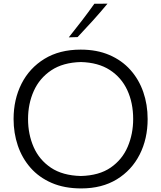

<svg xmlns="http://www.w3.org/2000/svg" viewBox="-20 -1032 892 1063"><path d="M429.7 11.2Q336.4 11.2 266.1 -19.3Q195.8 -49.8 148.9 -103.3Q102.1 -156.7 78.6 -226.1Q55.2 -295.4 55.2 -373Q55.2 -481.4 99.1 -568.4Q143.1 -655.3 226.3 -706.3Q309.6 -757.3 426.8 -757.3Q516.6 -757.3 585.7 -727.5Q654.8 -697.8 701.9 -645Q749 -592.3 773.2 -522.7Q797.4 -453.1 797.4 -373Q797.4 -263.2 753.2 -176.3Q709 -89.4 626.7 -39.1Q544.4 11.2 429.7 11.2ZM427.7 -57.6Q528.8 -60.1 592.8 -104.2Q656.7 -148.4 687 -219.5Q717.3 -290.5 717.3 -373Q717.3 -462.4 684.8 -532.7Q652.3 -603 588.1 -644.5Q523.9 -686 427.7 -688.5Q328.6 -686 263.7 -642.6Q198.7 -599.1 167 -528.3Q135.3 -457.5 135.3 -373Q135.3 -288.6 166.3 -217.8Q197.3 -147 262 -103.5Q326.7 -60.1 427.7 -57.6ZM360.8 -825.2Q397.9 -871.6 433.6 -918Q469.2 -964.4 502.4 -1011.2L575.2 -1011.7Q536.1 -964.4 494.6 -918.5Q453.1 -872.6 409.7 -826.7Z"/></svg>

Font: Pinar DS1 Regular
Style: Regular
Weight: 400
Designer: Amin Abedi
Version: Version 3.000